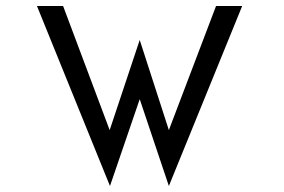

<svg xmlns="http://www.w3.org/2000/svg" viewBox="-20 -600 946 639"><path d="M345 -167 190 -580H103L346 19L445 -270L542 19L786 -580H699L542 -167L445 -467Z"/></svg>

Font: Charger Monospace
Style: Regular
Weight: 400
Designer: Jasper
Foundry: Cannot Into Space Fonts
Version: Version 0.980